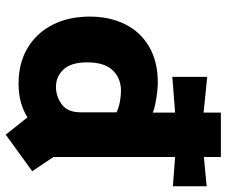

<svg xmlns="http://www.w3.org/2000/svg" viewBox="-82 -678 811 688"><g transform="rotate(90 324.0 -334.5)"><path d="M463 51 401 -27Q351 5 280 5Q207 5 153 -27Q99 -59 69.5 -116.5Q40 -174 40 -250Q40 -322 67.5 -377Q95 -432 148 -463Q201 -494 277 -494Q292 -494 312.5 -491.5Q333 -489 353 -485Q373 -481 384 -476V-556L256 -546V-671L384 -658V-720H543V-659L648 -669V-548L543 -556V-120L594 -44ZM292 -129Q325 -129 354 -149.5Q383 -170 383 -218V-346Q367 -354 345.5 -358Q324 -362 306 -362Q261 -362 232.5 -332.5Q204 -303 204 -241Q204 -183 229.5 -156Q255 -129 292 -129Z"/></g></svg>

Font: Braah One
Style: Regular
Weight: 400
Designer: Ashish Kumar
Foundry: Ashish Kumar
Version: Version 1.001; ttfautohint (v1.8.4.7-5d5b);gftools[0.9.29]